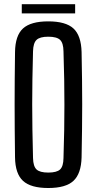

<svg xmlns="http://www.w3.org/2000/svg" viewBox="-20 -912 474 939"><path d="M216 7.5Q130.5 7.5 92.5 -27.5Q54.5 -62.5 53.5 -142.5Q52.5 -216 52 -279.2Q51.5 -342.5 51.5 -402.2Q51.5 -462 52 -524.2Q52.5 -586.5 53.5 -657.5Q54.5 -738 92.5 -772.8Q130.5 -807.5 216 -807.5Q301.5 -807.5 339.2 -772.8Q377 -738 379 -657.5Q380.5 -586 381.2 -523.8Q382 -461.5 382 -401.8Q382 -342 381.2 -279Q380.5 -216 379 -142.5Q377 -62.5 339.2 -27.5Q301.5 7.5 216 7.5ZM216 -68Q257.5 -68 273.8 -83.2Q290 -98.5 290.5 -139Q293 -213.5 294 -276.8Q295 -340 295 -399.8Q295 -459.5 294 -523Q293 -586.5 290.5 -661Q290 -701.5 273.8 -717Q257.5 -732.5 216 -732.5Q175 -732.5 158.8 -717Q142.5 -701.5 141.5 -661Q139.5 -588 138.5 -525.2Q137.5 -462.5 137.5 -402.8Q137.5 -343 138.5 -279Q139.5 -215 141.5 -139Q142.5 -98.5 158.8 -83.2Q175 -68 216 -68ZM86.5 -891.5H347.5V-846.5H86.5Z"/></svg>

Font: Big Shoulders Text Thin Medium
Style: Regular
Weight: 500
Version: Version 2.002